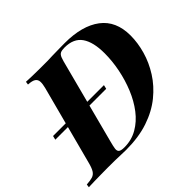

<svg xmlns="http://www.w3.org/2000/svg" viewBox="-197 -925 1142 1142"><g transform="rotate(-45 373.5 -354.0)"><path d="M774 -463Q774 -401 755.5 -336Q737 -271 699 -211Q661 -151 602 -103Q543 -55 461.5 -27.5Q380 0 274 0Q258 0 236 -1Q214 -2 185.5 -2.5Q157 -3 120 -3Q97 -3 66 -2.5Q35 -2 6.5 -1.5Q-22 -1 -40 0L-37 -20Q-5 -22 13.5 -28Q32 -34 43 -52Q54 -70 63 -106L194 -602Q201 -629 200 -647.5Q199 -666 185 -676Q171 -686 136 -688L139 -708Q158 -707 188.5 -706Q219 -705 253 -705Q287 -705 317 -705Q332 -706 360 -706.5Q388 -707 417 -707.5Q446 -708 465 -708Q611 -708 692.5 -646.5Q774 -585 774 -463ZM278 -18Q338 -18 387.5 -46.5Q437 -75 474.5 -124Q512 -173 537.5 -235Q563 -297 576.5 -364.5Q590 -432 590 -497Q590 -591 556 -640.5Q522 -690 445 -690Q422 -690 410 -684Q398 -678 391 -659.5Q384 -641 375 -604L244 -104Q235 -71 232.5 -52.5Q230 -34 240 -26Q250 -18 278 -18ZM453 -366 447 -341H19L25 -366Z"/></g></svg>

Font: Playfair Display ExtraBold
Style: Italic
Weight: 800
Italic angle: -14°
Designer: Claus Eggers Sørensen
Foundry: Claus Eggers Sørensen
Version: Version 1.203